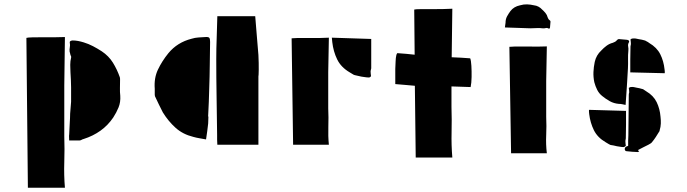

<svg xmlns="http://www.w3.org/2000/svg" viewBox="-20 -648 3228 902"><path d="M111 234 104 -470Q110 -472 132 -472.5Q154 -473 183.5 -473Q213 -473 240.5 -473Q268 -473 285 -474L282 -246V-8Q284 53 282 114Q280 175 285 234ZM544 -271Q544 -253 543.5 -234.5Q543 -216 545 -198Q547 -168 537 -143.5Q527 -119 512 -96Q487 -59 452 -34Q417 -9 373 5Q368 6 363 9Q358 12 353 12H305Q305 3 304.5 -3.5Q304 -10 305 -16Q306 -36 307 -56Q308 -76 309 -95Q309 -114 311 -132.5Q313 -151 314 -170V-237Q314 -255 313 -273Q312 -291 311 -309Q310 -326 310 -343.5Q310 -361 314 -377Q315 -380 314 -383Q313 -386 311 -390Q310 -395 309 -398.5Q308 -402 307 -406Q306 -416 308 -426Q310 -436 308 -446Q305 -456 320 -458Q334 -458 347 -455.5Q360 -453 373 -449Q396 -442 417 -431Q438 -420 458 -407Q491 -385 510.5 -353.5Q530 -322 543 -285Q544 -282 544 -278.5Q544 -275 544 -271Z M1179 -572Q1183 -526 1186.5 -480Q1190 -434 1194 -390Q1196 -350 1195.5 -319.5Q1195 -289 1194 -289V32H1001Q1000 20 1000 8Q1000 -4 1000 -14Q999 -103 997.5 -192.5Q996 -282 996 -371Q996 -420 998 -470Q1000 -520 1001 -572ZM708 -196Q707 -200 707 -203Q707 -206 707 -209V-231Q703 -281 722 -321Q741 -361 771 -398Q813 -449 880 -466Q896 -471 912.5 -472Q929 -473 945 -474Q960 -475 963.5 -470Q967 -465 967 -451Q966 -397 965.5 -343Q965 -289 963 -234Q962 -202 961 -170Q960 -138 958 -106Q957 -105 959 -98L958 -68Q956 -49 953.5 -31Q951 -13 948 7Q932 4 917 1.5Q902 -1 888 -5Q839 -17 805 -47.5Q771 -78 745 -120Q735 -139 726 -158Q717 -177 708 -196Z M1525 -471 1522 -309V-139Q1524 -96 1522.5 -52.5Q1521 -9 1525 32H1357L1350 -468Q1356 -469 1377.5 -469.5Q1399 -470 1427 -469.5Q1455 -469 1482 -469.5Q1509 -470 1525 -471ZM1541 -450Q1540 -455 1540 -460.5Q1540 -466 1539 -471L1724 -465V-327Q1723 -324 1722.5 -320.5Q1722 -317 1721 -314Q1721 -309 1721.5 -303.5Q1722 -298 1723 -290Q1722 -289 1719.5 -286.5Q1717 -284 1713 -284Q1704 -284 1695.5 -285.5Q1687 -287 1678 -288Q1670 -290 1662.5 -291.5Q1655 -293 1647 -295Q1642 -296 1638 -299Q1634 -301 1630.5 -303.5Q1627 -306 1623 -308Q1582 -332 1564 -369Q1546 -406 1541 -450Z M2102 -379Q2124 -378 2145.5 -377Q2167 -376 2189 -374Q2193 -364 2194.5 -339Q2196 -314 2195.5 -286Q2195 -258 2191 -239Q2169 -240 2146.5 -240.5Q2124 -241 2101 -242V-146Q2103 -86 2101.5 -26.5Q2100 33 2105 92H1933L1929 -245Q1907 -247 1884 -249Q1861 -251 1837 -253V-324Q1838 -341 1838.5 -359Q1839 -377 1842 -389Q1845 -401 1851 -398Q1870 -397 1889.5 -395Q1909 -393 1928 -391L1926 -603Q1932 -605 1954 -605Q1976 -605 2005 -605Q2034 -605 2061.5 -605.5Q2089 -606 2105 -607L2102 -382Z M2557 -514Q2550 -518 2543 -516Q2536 -514 2529 -515Q2515 -517 2500.5 -516Q2486 -515 2471 -515Q2442 -516 2412.5 -517Q2383 -518 2352 -519Q2353 -525 2353.5 -530.5Q2354 -536 2355 -541Q2355 -558 2362 -571Q2369 -584 2378 -596Q2394 -617 2423 -623Q2440 -628 2456 -627.5Q2472 -627 2489 -623Q2500 -622 2510 -616.5Q2520 -611 2527 -603Q2535 -596 2542.5 -587Q2550 -578 2553 -566Q2556 -557 2562 -553Q2567 -550 2566 -544Q2565 -538 2565 -532Q2565 -526 2564 -520Q2564 -517 2562 -514.5Q2560 -512 2557 -514ZM2549 -430 2546 -268V-99Q2548 -56 2546 -13Q2544 30 2549 72H2381L2373 -428Q2379 -429 2400.5 -429.5Q2422 -430 2450.5 -429.5Q2479 -429 2506 -429Q2533 -429 2549 -430Z M3030 -446Q3066 -425 3082 -393Q3098 -361 3102 -322Q3103 -318 3103 -313.5Q3103 -309 3103 -304L2941 -308Q2941 -339 2941 -369Q2941 -399 2942 -430Q2942 -433 2944 -441Q2944 -446 2943.5 -451Q2943 -456 2942 -463Q2943 -463 2945.5 -465Q2948 -467 2951 -467Q2959 -468 2966.5 -467Q2974 -466 2981 -464Q2989 -463 2995.5 -461.5Q3002 -460 3009 -458Q3015 -456 3017 -454Q3024 -451 3030 -446ZM2926 -461Q2931 -460 2934 -457.5Q2937 -455 2935 -450Q2929 -440 2931 -430Q2933 -420 2932 -410Q2930 -390 2930.5 -369Q2931 -348 2930 -327Q2928 -285 2925 -242.5Q2922 -200 2919 -155Q2910 -157 2902.5 -158.5Q2895 -160 2887 -160Q2864 -162 2845 -172.5Q2826 -183 2809 -197Q2794 -209 2785.5 -226Q2777 -243 2772 -262Q2767 -286 2768 -309.5Q2769 -333 2774 -357Q2781 -389 2805 -411Q2816 -423 2829.5 -433Q2843 -443 2859 -447Q2864 -449 2869 -451.5Q2874 -454 2878 -459Q2884 -466 2892 -464Q2900 -463 2909 -462.5Q2918 -462 2926 -461ZM3016 -219Q3050 -199 3065 -168Q3080 -137 3083 -100Q3085 -84 3084.5 -68Q3084 -52 3079 -36Q3079 -31 3077 -30Q3069 -17 3061 -4.5Q3053 8 3043 20Q3040 24 3035.5 26.5Q3031 29 3026 32Q3014 38 3002 44Q2990 50 2977 57Q2978 58 2979 59.5Q2980 61 2983 64Q2979 65 2976.5 66Q2974 67 2971 66Q2961 66 2951 65Q2941 64 2930 63Q2925 63 2921 62Q2917 61 2915 54Q2914 43 2926 39Q2927 39 2928 38.5Q2929 38 2931 37Q2931 25 2931 12.5Q2931 0 2932 -12Q2933 -60 2933 -108Q2933 -156 2934 -203Q2934 -208 2936 -214Q2936 -219 2935.5 -223.5Q2935 -228 2934 -235Q2935 -235 2937.5 -237Q2940 -239 2943 -239Q2950 -240 2957 -239Q2964 -238 2971 -236Q2978 -235 2984 -233.5Q2990 -232 2997 -230Q2999 -230 3001 -229Q3003 -228 3004 -227ZM2918 14Q2918 19 2918.5 24Q2919 29 2920 37Q2919 38 2916.5 40Q2914 42 2910 43Q2902 43 2894 41.5Q2886 40 2878 39Q2870 37 2863 35.5Q2856 34 2848 33Q2846 32 2844 31Q2842 30 2840 29Q2836 27 2832.5 24.5Q2829 22 2825 20Q2787 -2 2770 -36.5Q2753 -71 2748 -112Q2747 -117 2747 -122Q2747 -127 2747 -132L2921 -127Q2921 -95 2921 -62.5Q2921 -30 2920 2Q2920 5 2919 8Q2918 11 2918 14Z"/></svg>

Font: Palette Mosaic
Style: Regular
Weight: 400
Designer: Shibuyafont
Version: Version 1.001